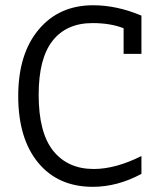

<svg xmlns="http://www.w3.org/2000/svg" viewBox="-20 -699 596 731"><path d="M518.5 -37Q427.2 12.3 333.3 12.3Q201.2 12.3 125.3 -79.6Q49.4 -171.6 49.4 -333.3Q49.4 -493.8 127.2 -586.4Q204.9 -679 334.6 -679Q424.7 -679 518.5 -639.5V-493.8H450.6V-591.4Q401.2 -611.1 332.1 -611.1Q233.3 -611.1 180.2 -543.8Q127.2 -476.5 127.2 -338.3Q127.2 -193.8 182.7 -124.7Q238.3 -55.6 337 -55.6Q419.8 -55.6 518.5 -104.9Z"/></svg>

Font: Slabo 27px
Style: Regular
Weight: 400
Version: Version 1.02 Build 003a